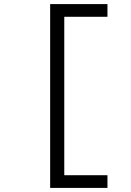

<svg xmlns="http://www.w3.org/2000/svg" viewBox="-20 -780 640 938"><path d="M505 138V76H294V-698H505V-760H225V138Z"/></svg>

Font: IBM Mono
Style: Regular
Weight: 400
Monospace: yes
Designer: Mike Abbink, Paul van der Laan, Pieter van Rosmalen
Foundry: Bold Monday
Version: Version 2.3